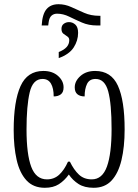

<svg xmlns="http://www.w3.org/2000/svg" viewBox="-20 -882 656 912"><path d="M178 -761Q181 -815 201 -838.5Q221 -862 258 -862Q289 -862 318.5 -848.5Q348 -835 380 -821Q412 -807 451 -807H457V-761H441Q401 -761 369 -775Q337 -789 308.5 -803Q280 -817 251 -817Q235 -817 224.5 -807.5Q214 -798 211 -776L209 -761ZM259 -635Q309 -654 309 -691Q309 -703 299.5 -709Q290 -715 281 -722Q272 -729 272 -745Q272 -761 283 -769Q294 -777 308 -777Q325 -777 338 -765Q351 -753 351 -726Q351 -689 330 -656.5Q309 -624 259 -606ZM193 10Q138 10 105.5 -25.5Q73 -61 59 -123Q45 -185 45 -264Q45 -401 77.5 -473Q110 -545 186 -545Q229 -545 255.5 -521.5Q282 -498 282 -467Q282 -444 269 -434Q256 -424 235 -424Q235 -463 222 -485Q209 -507 182 -507Q136 -507 121 -443Q106 -379 106 -267Q106 -149 128.5 -89.5Q151 -30 203 -30Q237 -30 261 -52Q285 -74 303 -114H312Q331 -75 355 -52.5Q379 -30 416 -30Q466 -30 488 -91Q510 -152 510 -269Q510 -389 494 -448Q478 -507 434 -507Q405 -507 393.5 -483.5Q382 -460 382 -424Q360 -424 347.5 -434.5Q335 -445 335 -467Q335 -497 362 -521Q389 -545 432 -545Q508 -545 540 -475Q572 -405 572 -267Q572 -184 557 -121.5Q542 -59 510 -24.5Q478 10 425 10Q381 10 353 -8Q325 -26 307 -53Q286 -24 259.5 -7Q233 10 193 10Z"/></svg>

Font: Noto Serif ExtraCondensed Light
Style: Regular
Weight: 300
Width: 2
Designer: Monotype Design Team
Foundry: Monotype Imaging Inc.
Version: Version 2.014; ttfautohint (v1.8.4.7-5d5b)